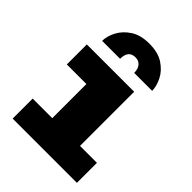

<svg xmlns="http://www.w3.org/2000/svg" viewBox="-207 -814 915 915"><g transform="rotate(45 250.0 -357.0)"><path d="M46 0V-135H178V-365H46V-500H365V-135H479V0ZM254.5 -713.5Q313.5 -713.5 350.5 -689Q387.5 -664.5 405 -629.5Q422.5 -594.5 422.5 -563.5H301.5Q301.5 -590.5 288.8 -605.5Q276 -620.5 253.5 -620.5Q206.5 -620.5 206.5 -563.5H85.5Q85.5 -594.5 103.5 -629.5Q121.5 -664.5 158.8 -689Q196 -713.5 254.5 -713.5Z"/></g></svg>

Font: Trispace ExtraBold
Style: Regular
Weight: 800
Designer: Tyler Finck
Foundry: Etcetera Type Company
Version: Version 1.210; ttfautohint (v1.8.3)